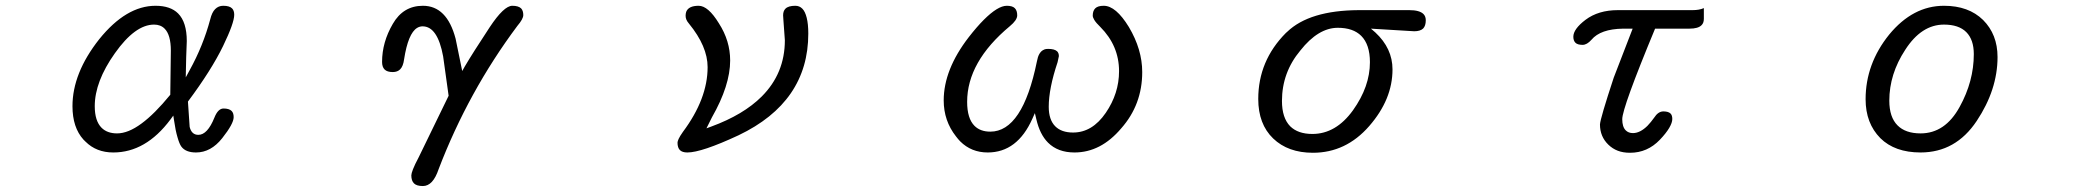

<svg xmlns="http://www.w3.org/2000/svg" viewBox="-20 -500 7040 648"><path d="M299.8 -141.6Q299.8 -224.6 367.7 -320.3Q436 -417 500 -417Q522 -417 535.6 -403.3Q556.6 -382.3 556.6 -329.1L554.7 -180.2Q501.5 -115.2 457.5 -83Q412.6 -49.8 375 -49.8Q341.8 -49.8 322.8 -68.8Q299.8 -91.8 299.8 -141.6ZM362.3 14.6Q472.2 14.6 555.2 -96.7L564.9 -109.9L567.4 -93.8Q572.3 -59.1 579.1 -36.6Q585.4 -14.2 592.3 -4.9Q606.9 14.6 641.6 14.6Q691.9 14.6 730 -33.7Q768.6 -82.5 768.6 -104.5Q768.6 -118.7 761.7 -125.5Q753.4 -133.8 734.4 -133.8Q715.8 -133.8 703.6 -103Q680.2 -44.9 649.4 -44.9Q626.5 -44.9 620.1 -71.8L614.3 -157.2Q693.4 -263.2 732.9 -344.7Q770.5 -422.4 770.5 -450.2Q770.5 -464.4 763.2 -471.7Q754.4 -480.5 733.4 -480.5Q717.3 -480.5 706.1 -469.2Q695.3 -458.5 689.5 -434.6Q665.5 -345.2 620.1 -263.2L606.9 -238.8L608.4 -307.1L610.4 -361.3Q610.4 -425.3 581.1 -454.6Q555.2 -480.5 504.9 -480.5Q405.8 -480.5 314.9 -367.7Q224.6 -253.4 224.6 -141.6Q224.6 -69.8 261.7 -28.8Q265.6 -24.9 268.6 -22Q305.2 14.6 362.3 14.6Z M1368.2 91.8Q1368.2 109.9 1377.2 118.9Q1386.2 127.9 1407.2 127.9Q1441.4 127.9 1460.4 70.8Q1560.5 -190.9 1726.1 -412.6Q1746.1 -436 1746.1 -449.2Q1746.1 -463.9 1738.8 -471.7Q1729.5 -480.5 1709 -480.5Q1680.7 -480.5 1632.8 -408.2Q1575.2 -320.8 1548.8 -275.9L1540 -260.3L1517.6 -369.6Q1502.9 -425.3 1475.3 -452.9Q1447.8 -480.5 1407.2 -480.5Q1340.8 -480.5 1305.7 -419.4Q1269.5 -357.4 1269.5 -291Q1269.5 -273.9 1278.1 -265.4Q1286.6 -256.8 1305.7 -256.8Q1321.3 -256.8 1330.6 -266.1Q1340.8 -276.4 1343.8 -299.8Q1357.4 -387.2 1387.7 -405.8Q1396.5 -411.1 1406.2 -411.1Q1457 -411.1 1475.6 -309.6L1494.1 -176.8L1393.6 29.8Q1379.4 56.6 1373.8 71.3Q1368.2 85.9 1368.2 91.8Z M2266.6 -18.6Q2266.6 -1.5 2274.7 6.6Q2282.7 14.6 2299.8 14.6Q2348.1 14.6 2472.7 -43.5Q2708 -155.8 2708 -386.7Q2708 -418.9 2702.6 -440.2Q2697.3 -461.4 2687.7 -470.9Q2678.2 -480.5 2664.1 -480.5Q2640.6 -480.5 2630.9 -470.7Q2623 -462.9 2623 -448.2L2624 -432.1L2628.9 -364.3Q2628.9 -252.4 2550.8 -174.3Q2489.3 -112.8 2380.4 -72.8L2364.3 -66.9L2382.8 -104Q2444.3 -211.9 2444.3 -295.9Q2444.3 -362.3 2406.2 -421.4Q2370.1 -480.5 2337.9 -480.5Q2303.7 -480.5 2295.9 -460Q2293.9 -453.6 2293.9 -446.8Q2293.9 -439.9 2296.6 -433.6Q2299.3 -427.2 2305.2 -420.4Q2368.2 -343.3 2368.2 -273.4Q2368.2 -166.5 2284.7 -54.7Q2274.4 -40 2270.5 -31.5Q2266.6 -22.9 2266.6 -18.6Z M3313.5 14.6Q3413.6 14.6 3464.4 -99.6L3472.7 -118.2L3477.5 -98.1Q3489.3 -46.4 3517.1 -18.6Q3550.3 14.6 3606.4 14.6Q3695.3 14.6 3764.2 -66.9Q3835 -147 3835 -256.8Q3835 -333 3790 -408.7Q3746.1 -480.5 3705.1 -480.5Q3685.1 -480.5 3676.5 -471.9Q3668 -463.4 3668 -447.3Q3668 -441.4 3673.3 -432.6Q3679.2 -422.9 3693.4 -409.2Q3756.8 -345.7 3756.8 -259.8Q3756.8 -184.6 3711.9 -119.1Q3666.5 -52.7 3601.6 -52.7Q3562.5 -52.7 3541.5 -73.7Q3519.5 -95.7 3519.5 -139.6Q3519.5 -201.2 3549.3 -290L3553.7 -310.5Q3553.7 -320.8 3547.9 -326.7Q3539.1 -335 3517.6 -335Q3510.3 -335 3505.9 -333.5Q3498.5 -330.6 3494.6 -326.7Q3490.7 -322.8 3487.8 -317.9Q3482.4 -308.6 3479.5 -292.5Q3431.2 -55.7 3322.3 -55.7Q3288.6 -55.7 3269 -75.2Q3244.1 -100.1 3244.1 -156.2Q3244.1 -291.5 3388.2 -411.6Q3413.1 -432.1 3413.1 -448.2Q3413.1 -464.4 3405 -472.4Q3397 -480.5 3377.9 -480.5Q3347.7 -480.5 3300.3 -433.1Q3276.9 -409.7 3249.5 -374.5Q3165 -265.1 3165 -161.1Q3165 -92.3 3206.5 -39.6Q3213.9 -29.8 3220.7 -22.9Q3258.3 14.6 3313.5 14.6Z M4409.2 -47.9Q4360.8 -47.9 4334.5 -73.7Q4306.6 -102.1 4306.6 -159.2Q4306.6 -255.4 4368.7 -329.6Q4429.2 -406.2 4495.1 -406.2Q4546.9 -406.2 4574.2 -378.9Q4603.5 -349.6 4603.5 -290Q4603.5 -208 4546.4 -127.9Q4488.8 -47.9 4409.2 -47.9ZM4411.1 15.6Q4522.5 15.6 4601.1 -74.5Q4679.7 -164.6 4679.7 -265.6Q4679.7 -336.9 4621.6 -390.6L4606.9 -403.3L4752.9 -394.5Q4773.4 -394.5 4783.2 -403.8Q4792 -413.1 4792 -431.6Q4792 -444.8 4784.2 -452.6Q4771 -465.8 4736.3 -465.8H4565.4Q4399.4 -464.8 4324.2 -392.6L4319.8 -388.7Q4226.6 -294.9 4226.6 -166Q4226.6 -81.1 4276.9 -32.7Q4327.1 15.6 4411.1 15.6Z M5481.4 15.6Q5540 15.6 5582 -28.3Q5603 -50.3 5613.5 -68.1Q5624 -85.9 5624 -98.4Q5624 -110.8 5618.2 -116.7Q5610.8 -124 5593.8 -124Q5576.2 -124 5562.5 -102.5Q5552.2 -87.9 5540 -75.2Q5515.1 -50.8 5491.2 -50.8Q5476.1 -50.8 5466.8 -60.1Q5455.1 -71.8 5455.1 -97.7Q5455.1 -136.2 5565.9 -403.3H5681.6Q5711.4 -403.3 5722.7 -415Q5730.5 -422.4 5730.5 -436.5V-472.7Q5715.3 -465.8 5692.4 -465.8H5440.4Q5374.5 -465.8 5331.1 -433.1Q5290 -401.9 5290 -376Q5290 -362.8 5297.1 -355.7Q5304.2 -348.6 5321.3 -348.6Q5335.9 -348.6 5351.1 -365.7Q5381.8 -402.3 5458 -403.3H5480.5H5490.2L5426.3 -237.8Q5381.3 -101.1 5379.9 -80.1Q5379.9 -39.1 5408.2 -11.7Q5422.4 2 5440.2 8.8Q5458 15.6 5481.4 15.6Z M6461.9 -49.8Q6411.1 -49.8 6384.3 -76.7Q6356.4 -104.5 6356.4 -160.2Q6356.4 -250 6410.2 -332Q6464.8 -417 6541 -417Q6590.8 -417 6616.2 -391.6Q6641.6 -366.2 6641.6 -317.4Q6641.6 -225.6 6593.8 -139.2Q6544.9 -49.8 6461.9 -49.8ZM6461.9 14.6Q6580.6 14.6 6651.4 -91.8Q6721.7 -197.3 6721.7 -307.6Q6721.7 -383.8 6672.9 -432.6Q6624 -480.5 6541 -480.5Q6436 -480.5 6356 -383.3Q6276.4 -284.7 6276.4 -165Q6276.4 -84 6326.2 -33.7Q6375 14.6 6461.9 14.6Z"/></svg>

Font: YuPearl-Light
Style: Light
Weight: 300
Designer: Max Yao
Foundry: Max-Everyday
Version: Version 1.011; ttfautohint (v1.8.3)